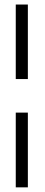

<svg xmlns="http://www.w3.org/2000/svg" viewBox="-20 -638 197 838"><path d="M101.6 -618.2V-293H48.8V-618.2ZM101.6 -146.5V179.7H48.8V-146.5Z"/></svg>

Font: SaysetthaMai
Style: Regular
Weight: 400
Designer: John M. Durdin
Foundry: Lao Script for Windows
Version: Version 1.101